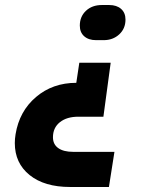

<svg xmlns="http://www.w3.org/2000/svg" viewBox="-20 -575 640 765"><path d="M363 -415Q333 -415 315.5 -430.5Q298 -446 298 -473Q298 -509 322.5 -532Q347 -555 386 -555H415Q445 -555 462.5 -539.5Q480 -524 480 -497Q480 -461 455 -438Q430 -415 393 -415ZM259 170Q157 170 98 122.5Q39 75 39 -5Q39 -22 42 -40Q57 -132 123.5 -188.5Q190 -245 284 -245L296 -325H421L392 -110H292Q246 -110 218.5 -88Q191 -66 191 -28Q191 0 212 15Q233 30 271 30H436L414 170Z"/></svg>

Font: JetBrains Mono Extra Bold
Style: Italic
Weight: 800
Italic angle: -9°
Monospace: yes
Designer: Philipp Nurullin, Konstantin Bulenkov
Foundry: JetBrains
Version: 2.002